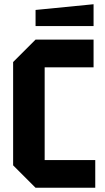

<svg xmlns="http://www.w3.org/2000/svg" viewBox="-20 -887 494 907"><path d="M42 -106V-594L148 -700H422V-569H191V-131H430V0H148ZM148 -764V-840L422 -867V-764Z"/></svg>

Font: Tektur SemiCondensed SemiBold
Style: Regular
Weight: 600
Width: 4
Designer: Adam Jagosz
Foundry: Adam Jagosz
Version: Version 1.005;gftools[0.9.30]